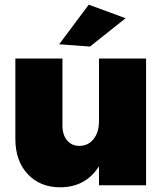

<svg xmlns="http://www.w3.org/2000/svg" viewBox="-20 -795 708 824"><path d="M519 -716.8 366.2 -595.2 233.9 -605 360.8 -774.9ZM404.8 -543.9H606.9V0H404.8V-81.1Q347.2 8.8 237.8 8.8Q151.9 8.8 98.9 -47.9Q45.9 -104.5 45.9 -199.2V-543.9H248V-255.9Q248 -216.3 267.8 -192.6Q287.6 -168.9 320.8 -168.9Q359.4 -169.4 382.1 -198.7Q404.8 -228 404.8 -274.9Z"/></svg>

Font: Montserrat-Arabic ExtraBold
Style: Regular
Weight: 800
Designer: Mohamed Gaber
Foundry: Kief Type Foundry
Version: Version 5.008;PS 005.008;hotconv 1.0.88;makeotf.lib2.5.64775